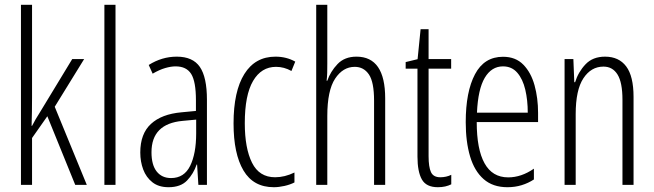

<svg xmlns="http://www.w3.org/2000/svg" viewBox="-20 -780 2760 810"><path d="M115.2 -759.8V-369.1Q115.2 -336.9 114.7 -308.3Q114.3 -279.8 113.3 -249H115.2Q124 -265.6 131.1 -278.1Q138.2 -290.5 147.5 -304.7L284.7 -530.8H335L210.9 -329.6L346.2 0H297.4L179.7 -289.6L115.2 -197.8V0H68.4V-759.8Z M467.3 0H420.4V-759.8H467.3Z M725.6 -541Q793.5 -541 823.2 -497.6Q853 -454.1 853 -359.4V0H816.9L811.5 -85.9H809.6Q796.4 -46.9 769.3 -18.6Q742.2 9.8 690.9 9.8Q649.4 9.8 623 -11Q596.7 -31.7 584.2 -64.9Q571.8 -98.1 571.8 -136.7Q571.8 -215.8 616.9 -257.3Q662.1 -298.8 745.6 -306.2L806.6 -312V-356.9Q806.6 -436 786.6 -468Q766.6 -500 720.7 -500Q701.2 -500 676.8 -492.9Q652.3 -485.8 624 -469.2L607.4 -505.9Q663.1 -541 725.6 -541ZM807.6 -275.4 750 -270Q619.1 -257.8 619.1 -137.7Q619.1 -84 641.1 -56.4Q663.1 -28.8 701.7 -28.8Q756.8 -28.8 782.2 -80.3Q807.6 -131.8 807.6 -217.3Z M1135.3 9.8Q1048.8 9.8 1007.1 -60.8Q965.3 -131.3 965.3 -259.3Q965.3 -395 1011 -468Q1056.6 -541 1142.1 -541Q1188.5 -541 1225.6 -520L1209.5 -480.5Q1178.7 -498 1144.5 -498Q1082.5 -498 1047.6 -438.5Q1012.7 -378.9 1012.7 -260.3Q1012.7 -154.8 1043.2 -93.5Q1073.7 -32.2 1140.6 -32.2Q1181.2 -32.2 1222.2 -52.2V-10.3Q1204.1 -1 1180.2 4.4Q1156.2 9.8 1135.3 9.8Z M1360.8 -759.8V-511.7Q1360.8 -489.3 1360.4 -472.7Q1359.9 -456.1 1357.9 -439.5H1360.8Q1374 -478 1403.8 -509.5Q1433.6 -541 1483.9 -541Q1605 -541 1605 -365.2V0H1558.1V-355.5Q1558.1 -433.6 1536.4 -465.8Q1514.6 -498 1476.6 -498Q1426.8 -498 1393.8 -448.2Q1360.8 -398.4 1360.8 -290.5V0H1314V-759.8Z M1837.4 -32.2Q1862.8 -32.2 1883.8 -42.5V-2.4Q1872.1 3.4 1858.2 6.6Q1844.2 9.8 1827.1 9.8Q1778.3 9.8 1759.8 -22.9Q1741.2 -55.7 1741.2 -119.6V-490.2H1691.4V-518.1L1741.7 -530.3L1754.4 -656.7H1788.1V-530.8H1883.3V-490.2H1788.1V-121.1Q1788.1 -75.7 1798.1 -54Q1808.1 -32.2 1837.4 -32.2Z M2102.1 -540.5Q2155.3 -540.5 2187.7 -507.3Q2220.2 -474.1 2235.1 -420.2Q2250 -366.2 2250 -303.7V-265.1H1991.2Q1991.2 -150.4 2024.2 -91.1Q2057.1 -31.7 2124 -31.7Q2179.2 -31.7 2232.4 -68.4V-22.9Q2208.5 -7.3 2180.7 1.2Q2152.8 9.8 2120.6 9.8Q2059.1 9.8 2020.3 -24.4Q1981.4 -58.6 1963.1 -120.4Q1944.8 -182.1 1944.8 -264.6Q1944.8 -393.1 1983.9 -466.8Q2022.9 -540.5 2102.1 -540.5ZM2102.1 -500Q2053.7 -500 2025.1 -451.9Q1996.6 -403.8 1992.2 -304.7H2206.5Q2206.5 -357.4 2196 -401.9Q2185.5 -446.3 2162.4 -473.1Q2139.2 -500 2102.1 -500Z M2532.7 -541Q2590.8 -541 2621.8 -499.8Q2652.8 -458.5 2652.8 -371.1V0H2606V-358.9Q2606 -432.1 2585.2 -465.6Q2564.5 -499 2525.9 -499Q2473.6 -499 2441.2 -449.7Q2408.7 -400.4 2408.7 -298.8V0H2361.8V-530.8H2398.9L2402.8 -433.1H2406.2Q2419.4 -476.1 2450 -508.5Q2480.5 -541 2532.7 -541Z"/></svg>

Font: Open Sans Condensed Light
Style: Regular
Weight: 300
Width: 3
Designer: Monotype Design Team
Foundry: Monotype Imaging Inc.
Version: Version 3.003; ttfautohint (v1.8.4)